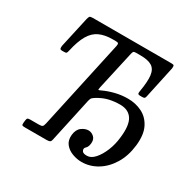

<svg xmlns="http://www.w3.org/2000/svg" viewBox="-163 -929 1136 1118"><g transform="rotate(30 405.0 -370.0)"><path d="M109.5 -20.5 111.5 -37.5Q113 -49.5 118 -52.2Q123 -55 134.5 -55H191.5Q209.5 -55 215.5 -59.5Q221.5 -64 225.5 -82.5L355 -677.5Q358 -691.5 354 -695.8Q350 -700 338 -700H317.5Q264.5 -700 228.2 -683.2Q192 -666.5 168.5 -626.2Q145 -586 129.5 -515.5Q127 -504 124 -499.5Q121 -495 108 -495H94Q81.5 -495 80 -502.2Q78.5 -509.5 80 -520.5L125 -723.5Q129 -740.5 133.2 -745.2Q137.5 -750 154.5 -750H682Q696.5 -750 699.2 -745.8Q702 -741.5 700.5 -726.5L654 -510.5Q651.5 -500 647.2 -497.5Q643 -495 632 -495H620Q606 -495 604 -500.8Q602 -506.5 604.5 -518.5Q616.5 -588 611.8 -627.5Q607 -667 581 -683.5Q555 -700 502.5 -700H474Q460.5 -700 456.8 -696Q453 -692 450 -678.5L392.5 -420.5Q389 -403.5 392.2 -403.2Q395.5 -403 407 -408.5Q440.5 -424.5 481.8 -435Q523 -445.5 567.5 -445.5Q619 -445.5 662.2 -424Q705.5 -402.5 729 -355.8Q752.5 -309 744 -234Q735.5 -159 702 -104.2Q668.5 -49.5 619.5 -20Q570.5 9.5 515 9.5Q485 9.5 454 -1.8Q423 -13 403.5 -37Q384 -61 388 -99.5Q392.5 -137.5 415.5 -154Q438.5 -170.5 460.5 -170.5Q480.5 -170.5 497.2 -155.5Q514 -140.5 511 -112.5Q509 -94.5 503.8 -86.5Q498.5 -78.5 493.8 -74.2Q489 -70 488.5 -63.5Q487.5 -54.5 494.5 -46Q501.5 -37.5 525 -37.5Q552 -37.5 576.5 -65Q601 -92.5 618.5 -135.5Q636 -178.5 641 -225.5Q652 -313 626.8 -352.8Q601.5 -392.5 544.5 -392.5Q509 -392.5 473.5 -384.8Q438 -377 400.5 -354.5Q390 -348 382.5 -341.5Q375 -335 371.5 -318.5L307 -21Q304 -6.5 296.8 -3.2Q289.5 0 276 0H130.5Q115.5 0 111.8 -3.2Q108 -6.5 109.5 -20.5Z"/></g></svg>

Font: Besley* Narrow
Style: Italic
Weight: 400
Width: 4
Italic angle: -13°
Designer: Owen Earl
Foundry: indestructible type*
Version: Version 3.000; ttfautohint (v1.8.3)